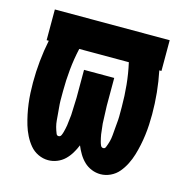

<svg xmlns="http://www.w3.org/2000/svg" viewBox="-84 -600 669 688"><g transform="rotate(15 250.0 -256.0)"><path d="M347 8Q330 8 314 1.5Q298 -5 286 -16.5Q274 -28 265 -43Q256 -58 250 -73Q244 -58 235 -43Q226 -28 214 -16.5Q202 -5 186 1.5Q170 8 153 8Q134 8 116 -0.5Q98 -9 85.5 -24Q73 -39 64 -57Q55 -75 49.5 -93.5Q44 -112 40 -131Q36 -150 33.5 -169.5Q31 -189 30 -208.5Q29 -228 29 -247Q29 -287 33 -327Q37 -367 45 -406H37V-520H463V-406H455Q463 -367 467 -327Q471 -287 471 -247Q471 -228 470 -208.5Q469 -189 466.5 -169.5Q464 -150 460 -131Q456 -112 450.5 -93.5Q445 -75 436 -57Q427 -39 414.5 -24Q402 -9 384 -0.5Q366 8 347 8ZM167 -85Q174 -85 177 -92Q180 -99 181.5 -105Q183 -111 184.5 -117.5Q186 -124 187 -130.5Q188 -137 188.5 -143.5Q189 -150 190 -156.5Q191 -163 191.5 -169.5Q192 -176 192 -182.5Q192 -189 192.5 -195.5Q193 -202 193 -208.5Q193 -215 193.5 -221.5Q194 -228 194 -234.5Q194 -241 194 -247.5Q194 -254 194 -260V-338H306V-260Q306 -254 306 -247.5Q306 -241 306 -234.5Q306 -228 306.5 -221.5Q307 -215 307 -208.5Q307 -202 307.5 -195.5Q308 -189 308 -182.5Q308 -176 308.5 -169.5Q309 -163 310 -156.5Q311 -150 311.5 -143.5Q312 -137 313 -130.5Q314 -124 315.5 -117.5Q317 -111 318.5 -105Q320 -99 323 -92Q326 -85 333 -85Q339 -85 341.5 -91Q344 -97 346 -103Q348 -109 349.5 -114.5Q351 -120 352 -126Q353 -132 353.5 -138Q354 -144 354.5 -150Q355 -156 355.5 -162Q356 -168 356.5 -173.5Q357 -179 357.5 -185Q358 -191 358.5 -197Q359 -203 359 -209Q359 -215 359 -221Q359 -227 359 -233Q359 -239 359 -245Q359 -285 355 -325.5Q351 -366 342 -406H158Q149 -366 145 -325.5Q141 -285 141 -245Q141 -239 141 -233Q141 -227 141 -221Q141 -215 141 -209Q141 -203 141.5 -197Q142 -191 142.5 -185Q143 -179 143.5 -173.5Q144 -168 144.5 -162Q145 -156 145.5 -150Q146 -144 146.5 -138Q147 -132 148 -126Q149 -120 150.5 -114.5Q152 -109 154 -103Q156 -97 158.5 -91Q161 -85 167 -85Z"/></g></svg>

Font: Iosevka Heavy
Style: Regular
Weight: 900
Monospace: yes
Designer: Belleve Invis
Foundry: Belleve Invis
Version: Version 32.5.0; ttfautohint (v1.8.4)